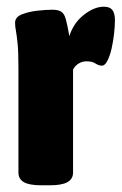

<svg xmlns="http://www.w3.org/2000/svg" viewBox="-20 -551 363 573"><path d="M104 2Q67 2 51 -7.5Q35 -17 35 -36V-349Q35 -396 32.5 -421Q30 -446 27.5 -459Q25 -472 25 -483Q25 -500 45 -508Q65 -516 91 -519Q117 -522 136 -522Q154 -522 163 -516Q172 -510 176.5 -493.5Q181 -477 187 -443Q199 -482 230 -506.5Q261 -531 290 -531Q308 -531 315.5 -521Q323 -511 323 -491Q323 -474 320.5 -451Q318 -428 313 -406Q308 -384 300.5 -369.5Q293 -355 284 -355Q275 -355 265 -361.5Q255 -368 238 -368Q225 -368 214 -361Q203 -354 198 -343V-36Q198 -17 181.5 -7.5Q165 2 128 2Z"/></svg>

Font: Asap Condensed ExtraBold
Style: Regular
Weight: 800
Width: 3
Designer: Pablo Cosgaya
Foundry: Omnibus-Type
Version: Version 3.001; ttfautohint (v1.8.4.7-5d5b)